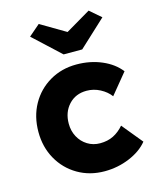

<svg xmlns="http://www.w3.org/2000/svg" viewBox="-118 -867 781 959"><g transform="rotate(-15 272.5 -388.0)"><path d="M304 10Q227 10 165.5 -26Q104 -62 69 -124.5Q34 -187 34 -265Q34 -345 69 -407.5Q104 -470 165.5 -506Q227 -542 304 -542Q375 -542 434.5 -516.5Q494 -491 528 -447L441 -341Q422 -367 389 -384.5Q356 -402 319 -402Q262 -402 226.5 -363.5Q191 -325 191 -266Q191 -228 207.5 -197.5Q224 -167 253 -149Q282 -131 318 -131Q357 -131 387 -146Q417 -161 441 -189L528 -83Q494 -41 433 -15.5Q372 10 304 10ZM256 -607 117 -736 175 -786 304 -710 433 -786 491 -736 352 -607Z"/></g></svg>

Font: Readex Pro
Style: Bold
Weight: 700
Designer: Bonnie Shaver-Troup, Thomas Jockin
Foundry: Lexend
Version: Version 1.203; ttfautohint (v1.8.3)